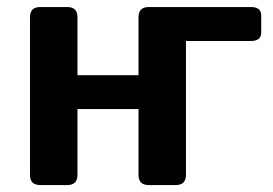

<svg xmlns="http://www.w3.org/2000/svg" viewBox="-20 -533 787 553"><path d="M95.7 0Q66.4 0 66.4 -29.3V-483.4Q66.4 -512.7 95.7 -512.7H173.8Q203.1 -512.7 203.1 -483.4V-316.4H378.9V-483.4Q378.9 -512.7 408.2 -512.7H703.1Q732.4 -512.7 732.4 -488.3V-439.5Q732.4 -415 703.1 -415H515.6V-29.3Q515.6 0 486.3 0H408.2Q378.9 0 378.9 -29.3V-218.8H203.1V-29.3Q203.1 0 173.8 0Z"/></svg>

Font: Istok Web
Style: Bold
Weight: 700
Designer: Andrey V. Panov
Foundry: Andrey V. Panov
Version: Version 1.0.2g